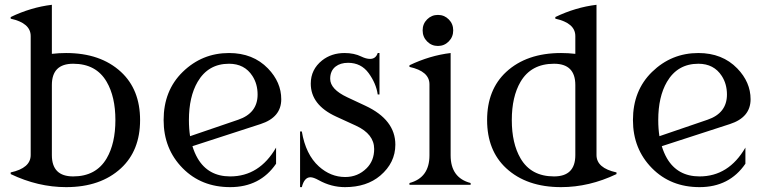

<svg xmlns="http://www.w3.org/2000/svg" viewBox="-20 -767 3170 797"><path d="M283.7 -34.7Q378.9 -34.7 422.9 -109.9Q459 -171.9 459 -268.6Q459 -365.2 422.9 -427.2Q379.4 -502.4 283.7 -502.4Q195.3 -502.4 195.3 -414.1V-123Q195.3 -34.7 283.7 -34.7ZM254.4 9.8Q137.7 9.8 24.4 -44.4V-51.3Q107.4 -69.3 107.4 -123.5V-617.2Q107.4 -671.4 24.4 -689.5V-696.3Q108.9 -736.8 195.3 -747.1V-543.5Q224.6 -546.9 254.4 -546.9Q397.5 -546.9 482.4 -468.3Q561.5 -395 561.5 -268.6Q561.5 -142.1 482.4 -68.8Q397.5 9.8 254.4 9.8Z M769 -201.7Q769 -201.7 968.8 -270Q1049.3 -297.4 1049.3 -374.5Q1049.3 -418.5 1027.8 -451.7Q995.1 -502.4 930.7 -502.4Q844.2 -502.4 800.3 -427.2Q764.2 -365.2 764.2 -268.6Q764.2 -232.4 769 -201.7ZM935.5 9.8Q815.9 9.8 738.3 -68.8Q659.2 -148.9 659.2 -268.6Q659.2 -391.1 738.3 -468.3Q818.8 -546.9 930.7 -546.9Q1030.3 -546.9 1092.3 -482.9Q1147.5 -425.8 1147.5 -355Q1147.5 -279.8 1061.5 -252L778.8 -160.2Q787.1 -132.8 800.3 -109.9Q844.2 -34.7 935.5 -34.7Q1056.6 -34.7 1126 -154.3V-87.4Q1059.6 9.8 935.5 9.8Z M1412.1 9.8Q1355 9.8 1303.2 -19Q1281.2 -31.2 1268.6 -31.2Q1243.2 -31.2 1232.9 9.8H1225.6V-221.2H1232.9Q1249 -125.5 1303.7 -76.2Q1352.5 -32.2 1413.1 -32.2Q1465.3 -32.2 1502 -68.8Q1533.2 -100.1 1533.2 -148.4Q1533.2 -210.4 1458 -245.1L1375 -283.2Q1270 -331.5 1270 -419.9Q1270 -478.5 1316.9 -516.1Q1356 -546.9 1410.2 -546.9Q1450.2 -546.9 1480 -532.2Q1500 -522.5 1516.1 -522.5Q1540 -522.5 1547.9 -546.9H1555.2V-375H1547.9Q1541.5 -420.4 1510.3 -463.4Q1479 -506.3 1424.8 -506.3Q1393.1 -506.3 1373 -490.7Q1350.6 -473.1 1350.6 -439.9Q1350.6 -396.5 1421.4 -363.3L1496.6 -328.1Q1621.1 -270 1621.1 -166.5Q1621.1 -91.3 1558.6 -38.1Q1502 9.8 1412.1 9.8Z M1752.9 -686.5Q1771.5 -705.1 1797.9 -705.1Q1824.2 -705.1 1842.8 -686.5Q1861.3 -668 1861.3 -640.9Q1861.3 -613.8 1842.8 -595Q1824.2 -576.2 1797.9 -576.2Q1771.5 -576.2 1752.9 -595Q1734.4 -613.8 1734.4 -640.9Q1734.4 -668 1752.9 -686.5ZM1679.7 0V-7.3Q1762.7 -29.3 1762.7 -122.1V-417Q1762.7 -471.2 1679.7 -489.3V-496.1Q1764.2 -536.6 1850.6 -546.9V-122.1Q1850.6 -28.8 1933.6 -7.3V0Z M2309.1 9.8Q2166 9.8 2081.1 -68.8Q2002 -142.1 2002 -268.6Q2002 -395 2081.1 -468.3Q2166 -546.9 2309.1 -546.9Q2338.9 -546.9 2368.2 -543.5V-617.2Q2368.2 -671.4 2285.2 -689.5V-696.3Q2369.6 -736.8 2456.1 -747.1V-123.5Q2456.1 -69.3 2539.1 -51.3V-44.4Q2425.8 9.8 2309.1 9.8ZM2279.8 -34.7Q2368.2 -34.7 2368.2 -123V-414.1Q2368.2 -502.4 2279.8 -502.4Q2184.6 -502.4 2140.6 -427.2Q2104.5 -365.2 2104.5 -268.6Q2104.5 -171.9 2140.6 -109.9Q2184.1 -34.7 2279.8 -34.7Z M2717.3 -201.7Q2717.3 -201.7 2917 -270Q2997.6 -297.4 2997.6 -374.5Q2997.6 -418.5 2976.1 -451.7Q2943.4 -502.4 2878.9 -502.4Q2792.5 -502.4 2748.5 -427.2Q2712.4 -365.2 2712.4 -268.6Q2712.4 -232.4 2717.3 -201.7ZM2883.8 9.8Q2764.2 9.8 2686.5 -68.8Q2607.4 -148.9 2607.4 -268.6Q2607.4 -391.1 2686.5 -468.3Q2767.1 -546.9 2878.9 -546.9Q2978.5 -546.9 3040.5 -482.9Q3095.7 -425.8 3095.7 -355Q3095.7 -279.8 3009.8 -252L2727.1 -160.2Q2735.4 -132.8 2748.5 -109.9Q2792.5 -34.7 2883.8 -34.7Q3004.9 -34.7 3074.2 -154.3V-87.4Q3007.8 9.8 2883.8 9.8Z"/></svg>

Font: Modern Antiqua
Style: Book
Weight: 400
Designer: Wojciech Kalinowski "wmk69" (wmk69@o2.pl)
Foundry: Wojciech Kalinowski "wmk69" (wmk69@o2.pl)
Version: Version 3.1.0; 2021-05-28